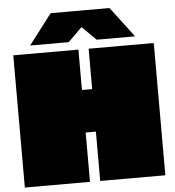

<svg xmlns="http://www.w3.org/2000/svg" viewBox="-62 -1009 972 1066"><g transform="rotate(-5 424.5 -476.0)"><path d="M131 -783 260 -952H588L716 -783H502L424 -860L346 -783ZM33 0V-737H396V-512H453V-737H816V0H453V-275H396V0Z"/></g></svg>

Font: Tomorrow Black
Style: Regular
Weight: 900
Designer: Tony de Marco, Monica Rizzolli
Foundry: Just in Type
Version: Version 2.002